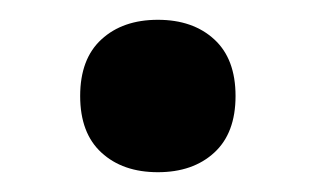

<svg xmlns="http://www.w3.org/2000/svg" viewBox="-20 -167 319 194"><path d="M139.5 -147Q175 -147 196.5 -127.2Q218 -107.5 218 -70Q218 -32.5 196.5 -12.8Q175 7 139.5 7Q104 7 82.5 -12.8Q61 -32.5 61 -70Q61 -107.5 82.5 -127.2Q104 -147 139.5 -147Z"/></svg>

Font: Newsreader 6pt
Style: Regular
Weight: 400
Designer: Hugues Gentile
Foundry: Production Type
Version: Version 1.003; ttfautohint (v1.8.3)